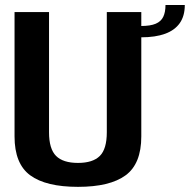

<svg xmlns="http://www.w3.org/2000/svg" viewBox="-20 -722 738 746"><path d="M283 4Q407 4 468 -40.8Q529 -85.5 529 -192V-675H395V-208Q395 -143 367.8 -116Q340.5 -89 283 -89Q225 -89 197.8 -116.2Q170.5 -143.5 170.5 -208V-675H36.5V-192Q36.5 -85.5 97.5 -40.8Q158.5 4 283 4ZM527.5 -621V-577Q584 -577 621.5 -590.8Q659 -604.5 678.5 -632.2Q698 -660 698 -702.5H623Q623 -674.5 614.2 -656.5Q605.5 -638.5 585 -629.8Q564.5 -621 527.5 -621Z"/></svg>

Font: Anybody SemiCondensed SemiBold
Style: Regular
Weight: 600
Width: 4
Version: Version 1.113;gftools[0.9.25]